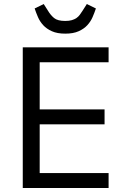

<svg xmlns="http://www.w3.org/2000/svg" viewBox="-20 -933 623 953"><path d="M93 0V-698H519V-624H177V-390H499V-316H177V-74H519V0ZM304 -766Q264 -766 237.5 -778Q211 -790 194.5 -808Q178 -826 168.5 -848Q159 -870 152 -891L197 -913L218 -880Q231 -858 248.5 -843.5Q266 -829 304 -829Q323 -829 336.5 -833Q350 -837 359.5 -843.5Q369 -850 376 -859.5Q383 -869 390 -880L411 -913L456 -891Q449 -870 439.5 -848Q430 -826 413.5 -808Q397 -790 370.5 -778Q344 -766 304 -766Z"/></svg>

Font: IBM Plex Sans
Style: Regular
Weight: 400
Designer: Mike Abbink, Paul van der Laan, Pieter van Rosmalen
Foundry: Bold Monday
Version: Version 3.005